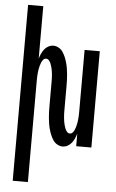

<svg xmlns="http://www.w3.org/2000/svg" viewBox="-62 -777 624 1033"><g transform="rotate(5 250.0 -260.0)"><path d="M47 215V-735H129V-452Q133 -466 139 -479Q145 -492 153.5 -503Q162 -514 175 -521Q188 -528 202 -528Q217 -528 231 -520Q245 -512 253.5 -499Q262 -486 268 -471.5Q274 -457 278 -442.5Q282 -428 284.5 -412.5Q287 -397 288.5 -381.5Q290 -366 290.5 -350.5Q291 -335 291 -320V-200Q291 -191 291 -181.5Q291 -172 291.5 -162.5Q292 -153 293 -143.5Q294 -134 295.5 -125Q297 -116 299.5 -107Q302 -98 305.5 -89Q309 -80 315.5 -72.5Q322 -65 331 -65Q340 -65 346.5 -72.5Q353 -80 356.5 -89Q360 -98 362.5 -107Q365 -116 366.5 -125Q368 -134 369 -143.5Q370 -153 370.5 -162.5Q371 -172 371 -181.5Q371 -191 371 -200V-520H453V0H371V-68Q367 -54 361 -41Q355 -28 346.5 -17Q338 -6 325 1Q312 8 298 8Q283 8 269 0Q255 -8 246.5 -21Q238 -34 232 -48.5Q226 -63 222 -77.5Q218 -92 215.5 -107.5Q213 -123 211.5 -138.5Q210 -154 209.5 -169.5Q209 -185 209 -200V-320Q209 -329 209 -338.5Q209 -348 208.5 -357.5Q208 -367 207 -376.5Q206 -386 204.5 -395Q203 -404 200.5 -413Q198 -422 194.5 -431Q191 -440 184.5 -447.5Q178 -455 169 -455Q160 -455 153.5 -447.5Q147 -440 143.5 -431Q140 -422 137.5 -413Q135 -404 133.5 -395Q132 -386 131 -376.5Q130 -367 129.5 -357.5Q129 -348 129 -338.5Q129 -329 129 -320V215Z"/></g></svg>

Font: Iosevka Custom Medium
Style: Regular
Weight: 500
Monospace: yes
Designer: Belleve Invis
Foundry: Belleve Invis
Version: Version 32.5.0; ttfautohint (v1.8.4)